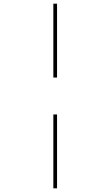

<svg xmlns="http://www.w3.org/2000/svg" viewBox="-20 -780 599 1040"><path d="M269 -360H289V-760H269ZM269 240H289V-160H269Z"/></svg>

Font: Noto Serif Display SemiBold
Style: Regular
Weight: 600
Designer: Monotype Design Team
Foundry: Monotype Imaging Inc.
Version: Version 2.009